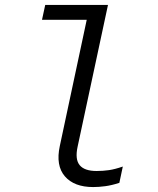

<svg xmlns="http://www.w3.org/2000/svg" viewBox="-20 -747 640 777"><path d="M357 10Q280 10 242.5 -33.5Q205 -77 222 -156L331 -667H150L163 -727H417L294 -153Q283 -102 302.5 -78.5Q322 -55 371 -55Q397 -55 421 -58.5Q445 -62 477 -73L463 -7Q432 3 406 6.5Q380 10 357 10Z"/></svg>

Font: Red Hat Mono
Style: Italic
Weight: 400
Italic angle: -12°
Monospace: yes
Designer: Pentagram, MCKL
Foundry: MCKL
Version: Version 1.030